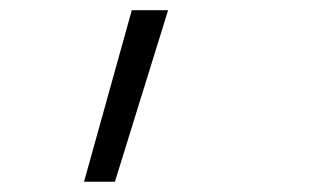

<svg xmlns="http://www.w3.org/2000/svg" viewBox="-20 -144 626 377"><path d="M145 212.9 238.8 -124H310.1L205.6 212.9Z"/></svg>

Font: Cascadia Code Light
Style: Italic
Weight: 300
Italic angle: -10°
Monospace: yes
Designer: Aaron Bell
Foundry: Saja Typeworks
Version: Version 2404.023; ttfautohint (v1.8.4)